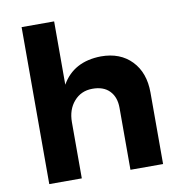

<svg xmlns="http://www.w3.org/2000/svg" viewBox="-82 -818 840 894"><g transform="rotate(-10 337.5 -371.0)"><path d="M617.2 -337.9V0H462.9V-293Q462.9 -343.8 434.3 -373.3Q405.8 -402.8 352.8 -402.3Q299.8 -401.9 266.4 -363.5Q232.9 -325.2 232.9 -265.1V0H79.1V-742.2H232.9V-442.9Q289.1 -542 418.9 -543.9Q509.8 -543.9 563.5 -488Q617.2 -432.1 617.2 -337.9Z"/></g></svg>

Font: Montserrat-SemiBold
Style: Regular
Weight: 600
Designer: Julieta Ulanovsky
Foundry: Julieta Ulanovsky
Version: Version 6.001